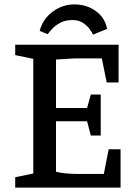

<svg xmlns="http://www.w3.org/2000/svg" viewBox="-20 -851 615 871"><path d="M317 -831Q373 -831 414.5 -801Q456 -771 466 -720L402 -694Q398 -704 386.5 -719.5Q375 -735 356 -747.5Q337 -760 308 -760Q276 -760 253 -747.5Q230 -735 216 -719.5Q202 -704 196 -696L160 -711Q175 -766 219.5 -798.5Q264 -831 317 -831ZM49 0V-47L131 -64V-584L49 -601V-648H518V-477H464L442 -586H317L234 -581V-361H375L392 -422H437V-236H392L375 -301H234V-72Q252 -67 278.5 -64.5Q305 -62 330 -62H451L473 -174H527V0Z"/></svg>

Font: Faustina Medium
Style: Regular
Weight: 500
Designer: Alfonso Garcia
Foundry: http://www.omnibus-type.com
Version: Version 1.200